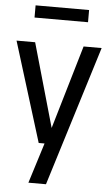

<svg xmlns="http://www.w3.org/2000/svg" viewBox="-63 -784 594 1044"><g transform="rotate(5 234.0 -262.0)"><path d="M367.5 -544H466L229 220H133L202 0H170L1.5 -544H103L233 -87.5ZM88 -677.5V-744H380V-677.5Z"/></g></svg>

Font: Encode Sans Condensed Medium
Style: Regular
Weight: 500
Width: 3
Designer: Multiple Designers
Foundry: Impallari Type
Version: Version 2.000